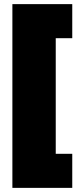

<svg xmlns="http://www.w3.org/2000/svg" viewBox="-20 -770 390 930"><path d="M40 140V-750H330V-585H250V-25H330V140Z"/></svg>

Font: Tektur Black
Style: Regular
Weight: 900
Designer: Adam Jagosz
Foundry: Adam Jagosz
Version: Version 1.005;gftools[0.9.30]